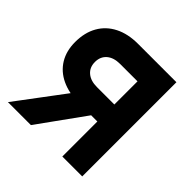

<svg xmlns="http://www.w3.org/2000/svg" viewBox="-201 -976 1153 1153"><g transform="rotate(45 375.0 -400.0)"><path d="M489.7 0V-297.5H332.5Q247.8 -297.5 186 -326.8Q124.1 -356 90.9 -410.7Q57.7 -465.4 57.7 -540.4Q57.7 -621.2 90.9 -679.4Q124.1 -737.5 186 -768.8Q247.8 -800 332.5 -800H658.7V0ZM27.7 0 271.3 -324.9H456.7L222.8 0ZM341.9 -441.8H489.7V-638.5H341.9Q288.2 -638.5 257.4 -612.1Q226.6 -585.6 226.6 -540.1Q226.6 -494.5 257.4 -468.2Q288.2 -441.8 341.9 -441.8Z"/></g></svg>

Font: Martian Mono SemiExpanded
Style: Regular
Weight: 400
Width: 6
Monospace: yes
Designer: Roman Shamin
Foundry: Evil Martians
Version: Version 1.000